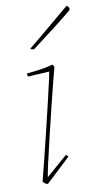

<svg xmlns="http://www.w3.org/2000/svg" viewBox="-51 -711 352 749"><g transform="rotate(-5 125.0 -337.0)"><path d="M149 -430 66 -418Q62 -422 62 -430Q79 -433 108.5 -439.5Q138 -446 164 -456L171 -447Q159 -377 148 -306Q137 -235 128 -174Q119 -113 113.5 -72Q108 -31 108 -20L186 -101L195 -93L106 6Q96 6 86 -4Q92 -39 100 -90.5Q108 -142 116.5 -198Q125 -254 132.5 -305Q140 -356 144.5 -390Q149 -424 149 -430ZM88 -522 84 -526 126 -567 239 -680Q243 -678 248 -673L250 -664Q250 -663 231.5 -645Q213 -627 187 -603Q161 -579 136 -556.5Q111 -534 98 -522Z"/></g></svg>

Font: Labrada Thin
Style: Italic
Weight: 100
Italic angle: -7°
Designer: Mercedes Jáuregui
Foundry: Omnibus-Type Team
Version: Version 1.000; ttfautohint (v1.8.4.7-5d5b)